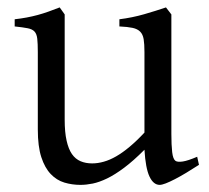

<svg xmlns="http://www.w3.org/2000/svg" viewBox="-20 -489 570 523"><path d="M522 -40Q503.9 -28.3 487.3 -18.3Q470.7 -8.3 456.5 -1Q442.4 6.3 431.6 10.5Q420.9 14.6 415 14.6Q397.9 14.6 387.2 -8.1Q376.5 -30.8 373.5 -81.1Q343.3 -50.8 318.1 -32Q293 -13.2 271.7 -2.9Q250.5 7.3 232.7 11Q214.8 14.6 199.2 14.6Q176.3 14.6 155.3 8.3Q134.3 2 118.2 -14.9Q102.1 -31.7 92.5 -61Q83 -90.3 83 -136.2V-347.2Q83 -370.6 81.5 -383.5Q80.1 -396.5 74 -403.1Q67.9 -409.7 55.2 -412.1Q42.5 -414.6 20 -417V-436.5Q37.6 -438.5 53 -441.4Q68.4 -444.3 82.8 -448.2Q97.2 -452.1 111.8 -457.3Q126.5 -462.4 142.6 -468.8L156.2 -449.7V-163.1Q156.2 -128.9 161.4 -106Q166.5 -83 176 -69.3Q185.5 -55.7 199.5 -49.8Q213.4 -43.9 231 -43.9Q246.6 -43.9 262.9 -48.6Q279.3 -53.2 296.6 -63.2Q314 -73.2 333 -89.1Q352.1 -105 373.5 -127.9V-347.2Q373.5 -369.1 371.3 -382.3Q369.1 -395.5 361.8 -402.8Q354.5 -410.2 341.1 -413.1Q327.6 -416 305.2 -417V-436.5Q340.3 -440.9 372.6 -450.2Q404.8 -459.5 432.1 -468.8L446.8 -449.7V-124Q446.8 -93.8 449 -74.7Q451.2 -55.7 458 -50.8Q463.9 -46.9 478 -49.1Q492.2 -51.3 517.1 -62Z"/></svg>

Font: Akkhara
Style: Regular
Weight: 400
Designer: J. Victor Gaultney
Version: Version 1.00 June 13, 2006, initial release